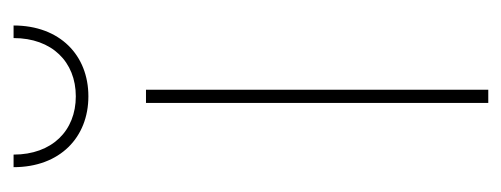

<svg xmlns="http://www.w3.org/2000/svg" viewBox="-254 -504 757 290"><g transform="rotate(-90 125.0 -358.5)"><path d="M135 0V-517H115V0ZM125 -604C187 -604 232 -647 232 -717H213C213 -659 177 -623 125 -623C73 -623 37 -659 37 -717H18C18 -647 63 -604 125 -604Z"/></g></svg>

Font: Montserrat-Alt1 Thin
Style: Regular
Weight: 100
Designer: Differentunic
Foundry: Differentunic
Version: Version 7.222